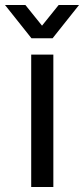

<svg xmlns="http://www.w3.org/2000/svg" viewBox="-55 -743 334 763"><path d="M-35 -723H46L112 -641L178 -723H259L154 -591H70ZM69 0V-526H157V0Z"/></svg>

Font: Archivo
Style: Regular
Weight: 400
Designer: Hector Gatti
Foundry: Omnibus-Type
Version: Version 2.001